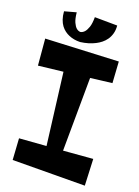

<svg xmlns="http://www.w3.org/2000/svg" viewBox="-134 -971 763 1054"><g transform="rotate(15 248.0 -444.0)"><path d="M462.9 -144 456.1 9.8 37.1 -23.9 40 -147.9 196.8 -146 181.2 -564 37.1 -560.1V-713.9L460 -696.8L457 -573.2L331.1 -568.8L291 -145ZM400.4 -885.3Q400.4 -858.9 392.8 -838.9Q385.3 -818.8 373 -804.2Q360.8 -789.6 345.2 -779.3Q329.6 -769 313.5 -762.7Q275.4 -747.1 227.1 -745.1Q190.4 -747.1 161.6 -762.7Q149.4 -769 137.7 -779.3Q126 -789.6 116.9 -804.2Q107.9 -818.8 102.8 -838.9Q97.7 -858.9 98.1 -885.3L167 -897.9Q167.5 -860.4 174.8 -840.3Q182.1 -820.3 190.9 -811Q201.2 -800.3 214.4 -798.8Q227.5 -800.3 238.8 -811Q248.5 -820.3 257.6 -840.3Q266.6 -860.4 270 -897.9Z"/></g></svg>

Font: Peralta
Style: Regular
Weight: 400
Designer: Astigmatic (AOETI)
Foundry: Astigmatic (AOETI)
Version: Version 1.000